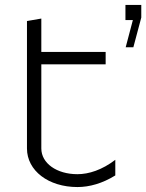

<svg xmlns="http://www.w3.org/2000/svg" viewBox="-20 -750 591 776"><path d="M446 -104.1C392.5 -63.1 338.8 -46 293 -46C209.1 -46 147 -90.2 147 -150V-490H407V-540H147V-675L89 -665V-150C89 -60.3 175.7 6 293 6C341.9 6 394.5 -9 446 -41ZM487 -669H517L488 -559H519L551 -679V-730H487Z"/></svg>

Font: Resamitz
Style: Regular
Weight: 500
Designer: gluk
Foundry: gluk
Version: Version 0.047